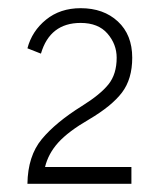

<svg xmlns="http://www.w3.org/2000/svg" viewBox="-20 -893 406 469"><path d="M180 -634Q225 -662 245 -687Q265 -712 265 -752Q265 -785 242.5 -811Q220 -837 177 -837Q102 -837 80 -762L47 -775Q58 -817 92.5 -845Q127 -873 177 -873Q233 -873 268 -840.5Q303 -808 303 -752Q303 -700 278 -667Q253 -634 197 -601Q147 -572 122.5 -545Q98 -518 90 -485H301V-444H47Q48 -512 82 -553Q116 -594 180 -634Z"/></svg>

Font: Overpass Thin
Style: Regular
Weight: 100
Designer: Delve Withrington, Thomas Jockin
Foundry: Delve Fonts
Version: Version 3.000;DELV;Overpass